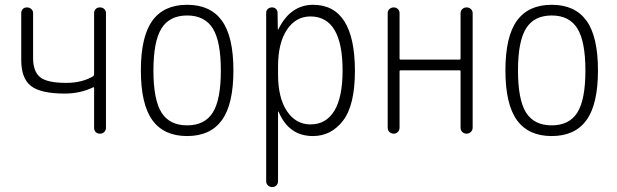

<svg xmlns="http://www.w3.org/2000/svg" viewBox="-20 -550 2540 790"><path d="M246.1 -165Q147.5 -165 107.4 -196.3Q67.4 -227.5 67.4 -302.7V-496.1Q67.4 -505.9 73.7 -512.7Q80.1 -519.5 90.8 -519.5Q101.6 -519.5 108.9 -512.7Q116.2 -505.9 116.2 -496.1V-310.5Q116.2 -256.8 144.5 -232.9Q172.9 -209 252.9 -209Q317.4 -209 363.3 -236.3Q367.2 -239.3 367.2 -244.1V-496.1Q367.2 -505.9 373.5 -512.7Q379.9 -519.5 391.1 -519.5Q402.3 -519.5 409.2 -512.7Q416 -505.9 416 -496.1V-24.4Q416 -14.6 409.2 -7.3Q402.3 0 391.1 0Q379.9 0 373.5 -6.8Q367.2 -13.7 367.2 -24.4V-188.5Q367.2 -192.4 362.3 -190.4Q310.5 -165 246.1 -165Z M855.5 -433.1Q822.3 -486.3 750 -486.3Q677.7 -486.3 644.5 -433.1Q611.3 -379.9 611.3 -259.8Q611.3 -139.6 644.5 -86.9Q677.7 -34.2 750 -34.2Q822.3 -34.2 855.5 -86.9Q888.7 -139.6 888.7 -259.8Q888.7 -379.9 855.5 -433.1ZM893.1 -55.7Q845.7 9.8 750 9.8Q654.3 9.8 606.9 -55.7Q559.6 -121.1 559.6 -260.3Q559.6 -399.4 606.9 -464.8Q654.3 -530.3 750 -530.3Q845.7 -530.3 893.1 -464.8Q940.4 -399.4 940.4 -260.3Q940.4 -121.1 893.1 -55.7Z M1124 -275.4V-245.1Q1124 -147.5 1160.6 -92.8Q1197.3 -38.1 1257.8 -38.1Q1321.3 -38.1 1355.5 -93.8Q1389.6 -149.4 1389.6 -259.8Q1389.6 -481.4 1257.8 -482.4Q1197.3 -482.4 1160.6 -427.7Q1124 -373 1124 -275.4ZM1075.2 195.3V-497.1Q1075.2 -506.8 1082 -513.2Q1088.9 -519.5 1099.1 -519.5Q1109.4 -519.5 1115.7 -513.2Q1122.1 -506.8 1122.1 -497.1L1123 -429.7Q1123 -428.7 1124 -428.7Q1126 -428.7 1126 -430.7Q1174.8 -529.3 1267.6 -530.3Q1439.5 -530.3 1440.4 -259.8Q1440.4 -117.2 1391.6 -53.7Q1342.8 9.8 1267.6 9.8Q1168.9 9.8 1127 -88.9Q1127 -90.8 1126 -90.8Q1124 -90.8 1124 -89.8V195.3Q1124 206.1 1117.2 212.9Q1110.4 219.7 1100.1 219.7Q1089.8 219.7 1082.5 212.9Q1075.2 206.1 1075.2 195.3Z M1575.2 -24.4V-496.1Q1575.2 -505.9 1582.5 -512.7Q1589.8 -519.5 1600.1 -519.5Q1610.4 -519.5 1617.2 -512.7Q1624 -505.9 1624 -496.1V-309.6Q1624 -304.7 1628.9 -304.7H1870.1Q1875 -304.7 1875 -309.6V-495.1Q1875 -505.9 1882.3 -512.7Q1889.6 -519.5 1899.9 -519.5Q1910.2 -519.5 1917.5 -512.7Q1924.8 -505.9 1924.8 -495.1V-25.4Q1924.8 -14.6 1917.5 -7.3Q1910.2 0 1899.9 0Q1889.6 0 1882.3 -6.8Q1875 -13.7 1875 -25.4V-255.9Q1875 -260.7 1870.1 -260.7H1628.9Q1624 -260.7 1624 -255.9V-24.4Q1624 -14.6 1617.2 -7.3Q1610.4 0 1600.1 0Q1589.8 0 1582.5 -6.8Q1575.2 -13.7 1575.2 -24.4Z M2355.5 -433.1Q2322.3 -486.3 2250 -486.3Q2177.7 -486.3 2144.5 -433.1Q2111.3 -379.9 2111.3 -259.8Q2111.3 -139.6 2144.5 -86.9Q2177.7 -34.2 2250 -34.2Q2322.3 -34.2 2355.5 -86.9Q2388.7 -139.6 2388.7 -259.8Q2388.7 -379.9 2355.5 -433.1ZM2393.1 -55.7Q2345.7 9.8 2250 9.8Q2154.3 9.8 2106.9 -55.7Q2059.6 -121.1 2059.6 -260.3Q2059.6 -399.4 2106.9 -464.8Q2154.3 -530.3 2250 -530.3Q2345.7 -530.3 2393.1 -464.8Q2440.4 -399.4 2440.4 -260.3Q2440.4 -121.1 2393.1 -55.7Z"/></svg>

Font: Rounded-L Mgen+ 1m light
Style: Regular
Weight: 200
Designer: [Source Han Sans]
Ryoko NISHIZUKA  (kana & ideographs); Paul D. Hunt (Latin, Greek & Cyrillic); Wenlong ZHANG  (bopomofo
Version: Version 1.059.20150602